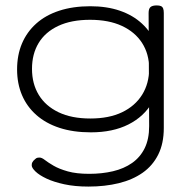

<svg xmlns="http://www.w3.org/2000/svg" viewBox="-20 -487 694 708"><path d="M306 201Q256 201 217 192.5Q178 184 151.5 171.5Q125 159 111 145.5Q97 132 97 123Q97 116 98.5 113Q100 110 103 106Q111 98 114.5 96Q118 94 126 94Q134 94 145.5 103Q157 112 177.5 124Q198 136 230 145Q262 154 309 154Q356 154 396.5 144.5Q437 135 467 114Q497 93 513.5 59.5Q530 26 530 -22L528 -439Q528 -455 535 -461Q542 -467 558 -467Q568 -467 573.5 -464.5Q579 -462 581.5 -456Q584 -450 584 -439V-15Q584 42 563.5 83Q543 124 506 150Q469 176 418 188.5Q367 201 306 201ZM315 1Q250 1 199.5 -15.5Q149 -32 114 -63Q79 -94 61 -136.5Q43 -179 43 -231Q43 -284 61 -326.5Q79 -369 113.5 -400Q148 -431 198.5 -447.5Q249 -464 313 -464Q374 -464 422 -447.5Q470 -431 503.5 -400Q537 -369 554.5 -326.5Q572 -284 572 -232Q572 -162 541.5 -109.5Q511 -57 453.5 -28Q396 1 315 1ZM313 -50Q382 -50 430 -73Q478 -96 504 -137.5Q530 -179 530 -234Q530 -288 504 -328.5Q478 -369 429.5 -391.5Q381 -414 312 -414Q243 -414 195 -391.5Q147 -369 122.5 -328.5Q98 -288 98 -233Q98 -178 123 -137Q148 -96 196 -73Q244 -50 313 -50Z"/></svg>

Font: Fredoka SemiExpanded Light
Style: Regular
Weight: 300
Width: 6
Designer: Ben Nathan
Foundry: Milena B. Brandão, Ben Nathan
Version: Version 2.001